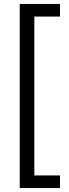

<svg xmlns="http://www.w3.org/2000/svg" viewBox="-20 -836 349 973"><path d="M80 -816H284V-752H154V53H284V117H80Z"/></svg>

Font: Chakra Petch
Style: Regular
Weight: 400
Designer: Katatrad Aksorn Co.,Ltd.
Foundry: Cadson Demak Co.,Ltd.
Version: Version 1.000; ttfautohint (v1.6)